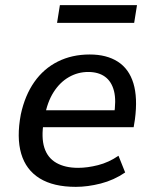

<svg xmlns="http://www.w3.org/2000/svg" viewBox="-20 -718 601 747"><path d="M275 9Q188 9 134.5 -24Q81 -57 62.5 -120Q44 -183 61 -273Q77 -347 113.5 -399Q150 -451 205 -478.5Q260 -506 329 -506Q395 -506 438.5 -478Q482 -450 499 -394Q516 -338 505 -254L500 -223H128L139 -289H444L423 -267Q433 -327 423.5 -364Q414 -401 388.5 -419.5Q363 -438 323 -438Q283 -438 248 -418Q213 -398 188.5 -359.5Q164 -321 154 -265L150 -244Q140 -183 152.5 -143.5Q165 -104 199 -84.5Q233 -65 284 -65Q320 -65 361.5 -75.5Q403 -86 441 -112L467 -47Q423 -17 372 -4Q321 9 275 9ZM202 -629 213 -698H513L502 -629Z"/></svg>

Font: Nunito Sans 7pt SemiCondensed Medium
Style: Italic
Weight: 500
Width: 4
Italic angle: -9°
Designer: Vernon Adams
Foundry: Vernon Adams
Version: Version 3.101;gftools[0.9.27]